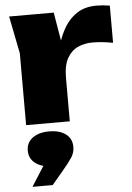

<svg xmlns="http://www.w3.org/2000/svg" viewBox="-60 -635 690 1003"><g transform="rotate(-5 284.5 -133.0)"><path d="M25 -573H259L293 -370V0H64V-377ZM554 -584V-389Q522 -395 495.5 -397.5Q469 -400 447 -400Q406 -400 371 -384.5Q336 -369 314.5 -331.5Q293 -294 293 -228L251 -280Q260 -342 275.5 -397.5Q291 -453 318 -496.5Q345 -540 385.5 -565Q426 -590 485 -590Q501 -590 518 -588.5Q535 -587 554 -584ZM69 324 172 162 181 225Q127 225 94 200.5Q61 176 61 134Q61 91 94 67Q127 43 181 43Q235 43 267.5 67Q300 91 300 135Q300 164 284 189Q268 214 234 254L175 324Z"/></g></svg>

Font: Unbounded ExtraBold
Style: Regular
Weight: 800
Designer: Luke Prowse, Jean-Baptiste Morizot, Fátima Lázaro, Florian Runge
Foundry: NaN
Version: Version 1.701;gftools[0.9.28.dev5+ged2979d]